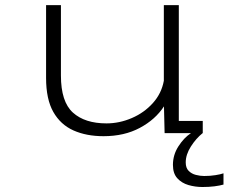

<svg xmlns="http://www.w3.org/2000/svg" viewBox="-20 -520 915 750"><path d="M384.5 12Q317.5 12 267 -10.5Q216.5 -33 188.2 -82.8Q160 -132.5 160 -215.5V-500H218V-225Q218 -122.5 264.8 -80.2Q311.5 -38 396 -38Q446.5 -38 494.8 -58.8Q543 -79.5 577 -117.2Q611 -155 620 -204.5V-500H678.5V-47.5H772V0H623L620.5 -104.5Q587 -53 526.2 -20.5Q465.5 12 384.5 12ZM853 157V201Q839 205 817.8 207.8Q796.5 210.5 771 210.5Q742.5 210.5 716 202.8Q689.5 195 672.5 176.2Q655.5 157.5 655.5 124Q655.5 85 677 51.5Q698.5 18 726 0H771.5Q745.5 21 725.5 52.5Q705.5 84 705.5 114.5Q705.5 136 717 147.5Q728.5 159 745.2 163.2Q762 167.5 777.5 167.5Q801 167.5 821.5 164.2Q842 161 853 157Z"/></svg>

Font: Trispace SemiExpanded ExtraLight
Style: Regular
Weight: 200
Width: 6
Designer: Tyler Finck
Foundry: Etcetera Type Company
Version: Version 1.210; ttfautohint (v1.8.3)